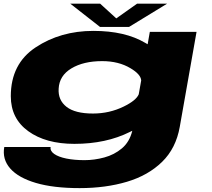

<svg xmlns="http://www.w3.org/2000/svg" viewBox="-23 -754 1117 1013"><path d="M397 238.5Q259 238.5 166.5 211.2Q74 184 31 135Q-12 86 -0.5 21.5H244Q240.5 42.5 263 58.2Q285.5 74 327.2 82.5Q369 91 423 91Q474.5 91 527.2 76.8Q580 62.5 620.2 28.8Q660.5 -5 675 -64Q669 -61 662.5 -58Q536.5 5 369.5 5Q218.5 5 126.2 -61.8Q34 -128.5 34 -246.5Q34 -417.5 165.2 -504.2Q296.5 -591 469.5 -591Q636.5 -591 743 -528Q749.5 -524.5 756 -520.5L767.5 -586H1014L925.5 -85Q905.5 28.5 832.2 100Q759 171.5 646.8 205Q534.5 238.5 397 238.5ZM722 -330Q719.5 -362 665.5 -394Q603 -431.5 516 -431.5Q417.5 -431.5 353.8 -393.2Q290 -355 286.5 -286.5Q282.5 -226 327.8 -190.5Q373 -155 467.5 -155Q554.5 -155 630 -192Q695.5 -224 709 -256.5ZM504.5 -612 348 -734.5H505.5L590.5 -657L700 -734.5H858.5L658 -612Z"/></svg>

Font: Anybody UltraExpanded ExtraBold
Style: Italic
Weight: 800
Width: 9
Italic angle: -10°
Designer: Tyler Finck
Foundry: Etcetera Type Company
Version: Version 1.010; ttfautohint (v1.8.3) -l 8 -r 50 -G 200 -x 14 